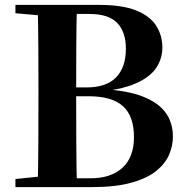

<svg xmlns="http://www.w3.org/2000/svg" viewBox="-20 -764 757 784"><path d="M43 0V-33L200 -49H215V0ZM134 0Q136 -88 136.5 -178.5Q137 -269 137 -360V-399Q137 -485 136.5 -571Q136 -657 134 -744H294Q292 -659 291.5 -572.5Q291 -486 291 -396V-375Q291 -274 291.5 -181.5Q292 -89 294 0ZM215 0V-36H350Q433 -36 480 -79Q527 -122 527 -204Q527 -290 482 -330.5Q437 -371 342 -371H215V-407H333Q414 -407 454 -448Q494 -489 494 -565Q494 -633 459 -670Q424 -707 345 -707H215V-744H385Q479 -744 535.5 -721.5Q592 -699 617.5 -659.5Q643 -620 643 -569Q643 -528 620.5 -491Q598 -454 543.5 -427.5Q489 -401 393 -390L395 -400Q500 -395 564 -369.5Q628 -344 657 -303Q686 -262 686 -206Q686 -169 670.5 -132.5Q655 -96 618 -66Q581 -36 516.5 -18Q452 0 355 0ZM43 -710V-744H215V-696H200Z"/></svg>

Font: Noto Serif SC ExtraLight ExtraBold
Style: Regular
Weight: 800
Version: Version 2.002-H1;hotconv 1.1.0;makeotfexe 2.6.0